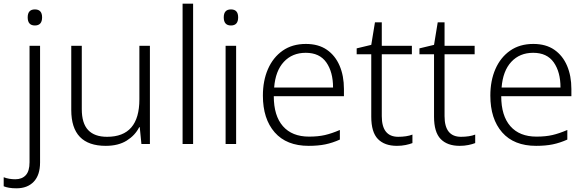

<svg xmlns="http://www.w3.org/2000/svg" viewBox="-72 -780 3171 1040"><path d="M78 -686Q78 -729 117 -729Q156 -729 156 -686Q156 -642 117 -642Q78 -642 78 -686ZM17 240Q-6 240 -23 237Q-40 234 -52 229V180Q-24 191 11 191Q47 191 67.5 169Q88 147 88 99V-532H145V100Q145 168 111 204Q77 240 17 240Z M740 -532V0H694L685 -91H682Q660 -47 614.5 -18.5Q569 10 501 10Q314 10 314 -184V-532H371V-189Q371 -112 405.5 -75.5Q440 -39 508 -39Q683 -39 683 -242V-532Z M974 0H917V-760H974Z M1179 -729Q1218 -729 1218 -686Q1218 -642 1179 -642Q1140 -642 1140 -686Q1140 -729 1179 -729ZM1207 -532V0H1150V-532Z M1585 -542Q1653 -542 1698.5 -510.5Q1744 -479 1767.5 -424Q1791 -369 1791 -298V-259H1411Q1411 -153 1460.5 -96.5Q1510 -40 1602 -40Q1651 -40 1688 -48.5Q1725 -57 1769 -76V-24Q1729 -6 1690 2Q1651 10 1600 10Q1480 10 1416 -63Q1352 -136 1352 -262Q1352 -343 1379.5 -406Q1407 -469 1459 -505.5Q1511 -542 1585 -542ZM1584 -494Q1511 -494 1465.5 -445Q1420 -396 1413 -306H1732Q1732 -390 1695.5 -442Q1659 -494 1584 -494Z M2085 -39Q2107 -39 2127 -42Q2147 -45 2162 -51V-5Q2147 1 2125 5.5Q2103 10 2078 10Q2011 10 1975 -27Q1939 -64 1939 -148V-486H1860V-518L1939 -537L1959 -659H1996V-532H2159V-486H1996V-151Q1996 -39 2085 -39Z M2425 -39Q2447 -39 2467 -42Q2487 -45 2502 -51V-5Q2487 1 2465 5.5Q2443 10 2418 10Q2351 10 2315 -27Q2279 -64 2279 -148V-486H2200V-518L2279 -537L2299 -659H2336V-532H2499V-486H2336V-151Q2336 -39 2425 -39Z M2817 -542Q2885 -542 2930.5 -510.5Q2976 -479 2999.5 -424Q3023 -369 3023 -298V-259H2643Q2643 -153 2692.5 -96.5Q2742 -40 2834 -40Q2883 -40 2920 -48.5Q2957 -57 3001 -76V-24Q2961 -6 2922 2Q2883 10 2832 10Q2712 10 2648 -63Q2584 -136 2584 -262Q2584 -343 2611.5 -406Q2639 -469 2691 -505.5Q2743 -542 2817 -542ZM2816 -494Q2743 -494 2697.5 -445Q2652 -396 2645 -306H2964Q2964 -390 2927.5 -442Q2891 -494 2816 -494Z"/></svg>

Font: Noto Sans Thai Looped Light
Style: Regular
Weight: 300
Designer: Sasikarn Vongin, Ben Mitchell
Foundry: The Fontpad Ltd
Version: Version 1.001; ttfautohint (v1.8.4.7-5d5b)